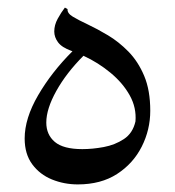

<svg xmlns="http://www.w3.org/2000/svg" viewBox="-20 -484 461 506"><path d="M185 2Q149 2 117 -11Q85 -24 65 -51Q45 -78 45 -119Q45 -172 80.5 -233Q116 -294 171 -349L168 -350Q143 -359 133 -372.5Q123 -386 123 -401Q123 -418 132 -434.5Q141 -451 151 -464L158 -460Q157 -449 172 -440Q187 -431 211.5 -419.5Q236 -408 264.5 -391Q293 -374 318.5 -348Q344 -322 360 -284Q376 -246 376 -192Q376 -142 353.5 -97.5Q331 -53 288.5 -25.5Q246 2 185 2ZM102 -161Q102 -129 124.5 -110Q147 -91 197 -91Q224 -91 253.5 -96.5Q283 -102 306.5 -117.5Q330 -133 337 -164Q340 -200 322 -232.5Q304 -265 271.5 -292Q239 -319 200 -337Q155 -292 128.5 -244.5Q102 -197 102 -161Z"/></svg>

Font: Bona Nova SC
Style: Regular
Weight: 400
Designer: Mateusz Machalski
Foundry: Capitalics
Version: Version 4.001; ttfautohint (v1.8.4.7-5d5b)